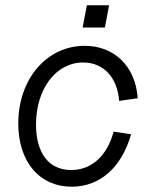

<svg xmlns="http://www.w3.org/2000/svg" viewBox="-20 -689 576 725"><path d="M251 16C357 16 439 -56 475 -182L409 -192C385 -101 326 -47 249 -47C165 -47 116 -110 116 -219C116 -353 191 -453 294 -453C371 -453 423 -397 430 -308L500 -318C492 -438 412 -516 300 -516C156 -516 49 -390 49 -223C49 -78 129 16 251 16ZM292 -585H376L392 -669H308Z"/></svg>

Font: Uncut Sans Book Italic
Style: Regular
Weight: 350
Italic angle: -11°
Designer: Kasper Nordkvist
Foundry: UNCUT.wtf
Version: Version 1.304;Glyphs 3.2 (3246)